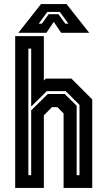

<svg xmlns="http://www.w3.org/2000/svg" viewBox="-20 -928 523 948"><path d="M55 0V-749.5H196.5V-530.5L206 -540H332.5L435.5 -437V0H294V-368L263.5 -399H236.5L196.5 -358.5V0ZM120 -63H134V-383L216 -464H299.5L358.5 -406V-63H372.5V-410L304.5 -478H211L134 -402V-688H120ZM182.5 -908H308.5L420.5 -766H282L245.5 -820L209 -766H70.5ZM213.5 -869 171 -811H186.5L220.5 -858H268.5L302.5 -811H318L275.5 -869Z"/></svg>

Font: Tourney Condensed Regular
Style: Bold
Weight: 700
Width: 3
Designer: Tyler Finck
Foundry: Etcetera Type Co
Version: Version 1.010; ttfautohint (v1.8.3)